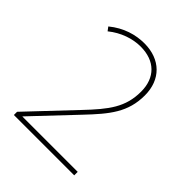

<svg xmlns="http://www.w3.org/2000/svg" viewBox="-201 -848 972 972"><g transform="rotate(45 285.0 -362.0)"><path d="M491 0V-25H95V-26L303 -246C400 -348 458 -419 458 -539C458 -652 385 -724 270 -724C208 -724 141 -705 80 -655L95 -635C148 -678 211 -699 268 -699C370 -699 431 -639 431 -539C431 -428 380 -362 283 -260L59 -23V0Z"/></g></svg>

Font: Noto Sans Arabic UI Th
Style: Regular
Weight: 100
Designer: Monotype Design Team, Nadine Chahine and Nizar Qandah
Foundry: Monotype Imaging Inc.
Version: Version 2.010